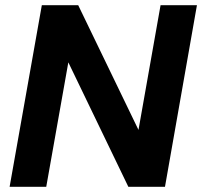

<svg xmlns="http://www.w3.org/2000/svg" viewBox="-20 -719 778 739"><path d="M598 -699H738L615 0H474L243 -479L158 0H17L141 -699H281L513 -219Z"/></svg>

Font: Poppins SemiBold
Style: Italic
Weight: 600
Italic angle: -10°
Designer: Ninad Kale (Devanagari), Jonny Pinhorn (Latin)
Foundry: Indian Type Foundry
Version: Version 3.200;PS 1.000;hotconv 16.6.54;makeotf.lib2.5.65590